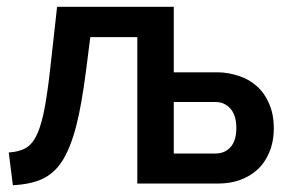

<svg xmlns="http://www.w3.org/2000/svg" viewBox="-20 -543 858 568"><path d="M5.9 -91.8Q38.1 -94.2 57.1 -105.5Q77.1 -117.7 90.3 -147Q104 -177.7 113.3 -230Q123 -284.7 131.8 -369.1L148.9 -522.9H494.1V-329.1H623Q654.3 -329.1 686.5 -318.4Q717.8 -308.1 740.2 -287.6Q763.2 -267.1 776.4 -235.8Q790 -204.1 790 -164.1Q790 -123.5 776.4 -91.8Q763.2 -60.5 740.7 -40.5Q717.8 -20 688 -9.8Q659.2 0 625 0H386.2V-433.1H247.1L234.9 -336.9Q221.2 -230.5 205.6 -170.9Q189 -106.4 164.6 -67.4Q141.1 -30.3 104.5 -13.2Q69.8 2.4 18.1 4.9ZM617.2 -88.9Q645.5 -88.9 662.1 -107.9Q679.2 -127.4 679.2 -164.1Q679.2 -202.1 661.6 -221.7Q644 -241.2 618.2 -241.2H494.1V-88.9Z"/></svg>

Font: Rising Sun DemiBold
Style: DemiBold
Weight: 600
Designer: Matt McInerney, Pablo Impallari, Rodrigo Fuenzalida
Foundry: Matt McInerney, Pablo Impallari, Rodrigo Fuenzalida
Version: Version 1.000